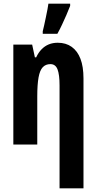

<svg xmlns="http://www.w3.org/2000/svg" viewBox="-20 -791 529 1051"><path d="M296 -557Q341 -557 372.5 -534.5Q404 -512 420.5 -469Q437 -426 437 -362V240H306V-324Q306 -382 295 -411Q284 -440 256 -440Q230 -440 214 -423Q198 -406 191 -367Q184 -328 184 -263V0H53V-547H156L171 -477H178Q190 -503 207.5 -521Q225 -539 247 -548Q269 -557 296 -557ZM214 -620Q217 -631 221.5 -651.5Q226 -672 231 -696Q236 -720 240 -740.5Q244 -761 245 -771H364V-759Q355 -735 343.5 -709Q332 -683 320 -657Q308 -631 294 -606H214Z"/></svg>

Font: Noto Sans Display ExtraCondensed
Style: Bold
Weight: 700
Width: 2
Designer: Monotype Design Team
Foundry: Monotype Imaging Inc.
Version: Version 2.003